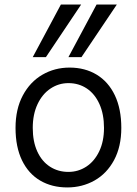

<svg xmlns="http://www.w3.org/2000/svg" viewBox="-20 -801 593 833"><path d="M281.7 -507.8Q348.6 -507.8 399.4 -477.1Q450.2 -446.3 478.3 -387.5Q506.3 -328.6 506.3 -246.1Q506.3 -165 474.9 -106.4Q443.4 -47.9 389.9 -17.8Q336.4 12.2 272 12.2Q205.1 12.2 154.3 -17.6Q103.5 -47.4 75.4 -105.5Q47.4 -163.6 47.4 -246.1Q47.4 -327.6 78.9 -386.7Q110.4 -445.8 163.8 -476.8Q217.3 -507.8 281.7 -507.8ZM276.9 -55.2Q319.3 -55.2 354.5 -78.1Q389.6 -101.1 410.4 -144.3Q431.2 -187.5 431.2 -246.1Q431.2 -305.7 411.4 -349.6Q391.6 -393.6 356.7 -417Q321.8 -440.4 276.9 -440.4Q234.4 -440.4 199 -416.7Q163.6 -393.1 142.8 -348.9Q122.1 -304.7 122.1 -246.1Q122.1 -187 141.8 -143.8Q161.6 -100.6 196.8 -77.9Q231.9 -55.2 276.9 -55.2ZM332 -781.2 179.2 -553.2H122.1L244.1 -781.2ZM486.8 -781.2 333.5 -553.2H276.9L398.9 -781.2Z"/></svg>

Font: Lesson One Light
Style: Regular
Weight: 300
Designer: But Ko, Victor Gaultney, Annie Olsen, Julie Remington, Don Collingsworth, Eric Hays, Becca Hirsbrunner
Version: Version 1.100